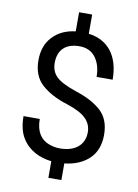

<svg xmlns="http://www.w3.org/2000/svg" viewBox="-99 -891 761 1058"><g transform="rotate(10 281.0 -362.0)"><path d="M418 -183.1C418 -113.3 368.2 -68.8 280.8 -68.8C259.8 -68.8 238.8 -72.8 217.8 -81.1C175.8 -97.2 144.5 -135.7 144.5 -209.5H53.7C53.7 -160.2 63 -120.1 81.5 -89.4C118.2 -27.8 181.2 1.5 247.6 8.8V101.6H320.3V8.3C377.9 2 423.8 -17.6 458 -50.3C491.7 -83 508.8 -127.4 508.8 -184.1C508.8 -242.2 491.7 -286.6 457.5 -317.9C423.3 -349.1 375 -375 312 -395C258.3 -413.1 221.7 -432.1 201.7 -452.1C181.6 -471.7 171.9 -497.1 171.9 -528.8C171.9 -596.7 209.5 -642.1 291.5 -642.1C330.6 -642.1 360.4 -627.9 381.3 -600.1C402.3 -571.8 412.6 -535.6 412.6 -492.2H502.4C502.4 -625.5 438.5 -704.6 329.1 -718.8V-826.2H255.9V-719.2C202.1 -712.9 159.7 -692.9 128.4 -659.2C96.7 -625.5 81.1 -581.5 81.1 -527.3C81.1 -469.2 98.6 -424.3 134.3 -392.1C169.9 -359.9 218.3 -334 280.3 -314.9C331.1 -298.3 366.7 -279.3 387.2 -258.3C407.7 -237.3 418 -211.9 418 -183.1Z"/></g></svg>

Font: Vazirmatn
Style: Regular
Weight: 400
Designer: Saber Rastikerdar
Foundry: Saber Rastikerdar
Version: Version 33.003